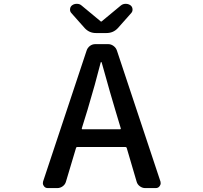

<svg xmlns="http://www.w3.org/2000/svg" viewBox="-20 -962 1040 982"><path d="M583 -818.4Q559.6 -793 524.4 -793H470.7Q436.5 -793 413.1 -818.4L344.7 -895.5Q336.9 -904.3 338.4 -916.5Q339.8 -928.7 349.6 -935.5Q359.4 -942.4 372.1 -942.4Q373 -942.4 374 -942.4Q387.7 -942.4 397.5 -933.6L494.1 -853.5Q495.1 -851.6 497.1 -851.6Q499 -851.6 501 -853.5L597.7 -933.6Q608.4 -942.4 622.1 -942.4Q623 -942.4 624 -942.4Q635.7 -942.4 646.5 -935.5Q656.2 -928.7 657.7 -916.5Q659.2 -904.3 651.4 -895.5ZM398.4 -305.7Q397.5 -300.8 401.4 -300.8H593.8Q598.6 -300.8 597.7 -305.7L569.3 -400.4Q550.8 -460 500 -642.6Q499 -644.5 497.1 -644.5Q495.1 -644.5 495.1 -642.6Q467.8 -534.2 427.7 -400.4ZM722.7 0Q708 0 695.3 -9.3Q682.6 -18.6 678.7 -33.2L627.9 -206.1Q626 -210 622.1 -210H375Q370.1 -210 369.1 -206.1L317.4 -33.2Q313.5 -18.6 300.8 -9.3Q288.1 0 272.5 0H224.6Q210.9 0 204.1 -10.7Q199.2 -17.6 199.2 -24.4Q199.2 -28.3 200.2 -33.2L422.9 -703.1Q427.7 -717.8 439.9 -727.1Q452.1 -736.3 467.8 -736.3H533.2Q547.9 -736.3 560.5 -727.1Q573.2 -717.8 578.1 -703.1L800.8 -33.2Q801.8 -28.3 801.8 -24.4Q801.8 -17.6 796.9 -10.7Q790 0 776.4 0Z"/></svg>

Font: Gen Jyuu Gothic L Monospace Medium
Style: Regular
Weight: 500
Designer: [Source Han Sans]
Ryoko NISHIZUKA  (kana & ideographs); Paul D. Hunt (Latin, Greek & Cyrillic); Wenlong ZHANG  (bopomofo
Version: Version 1.002.20150607